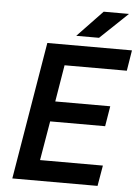

<svg xmlns="http://www.w3.org/2000/svg" viewBox="-59 -929 708 974"><g transform="rotate(5 295.0 -441.5)"><path d="M158 -700H589L572 -595H255L224 -408H504L487 -305H207L173 -105H493L475 0H41ZM429 -883H558L417 -749H301Z"/></g></svg>

Font: Oak Sans Semibold
Style: Italic
Weight: 600
Italic angle: -9.49998°
Foundry: Erik Kennedy, Walven
Version: Version 1.000